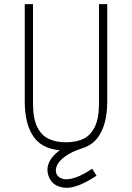

<svg xmlns="http://www.w3.org/2000/svg" viewBox="-20 -720 640 931"><path d="M460 -218V-700H500V-228Q500 -114 453.5 -52Q407 10 300 10Q193 10 146.5 -52Q100 -114 100 -228V-700H140V-218Q140 -147 160 -105.5Q180 -64 215.5 -47Q251 -30 300 -30Q349 -30 384.5 -47Q420 -64 440 -105.5Q460 -147 460 -218ZM221 146Q203 110 214.5 76.5Q226 43 262 14.5Q298 -14 353 -35L376 0Q327 16 296.5 38Q266 60 256 83Q246 106 255 125Q264 143 287.5 148Q311 153 347 140.5Q383 128 427 98L448 132Q354 194 298 190.5Q242 187 221 146Z"/></svg>

Font: Fliege Mono Thin
Style: Regular
Weight: 100
Version: Version 0.020;Glyphs 3.3 (3306)